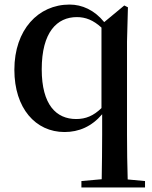

<svg xmlns="http://www.w3.org/2000/svg" viewBox="-20 -563 666 842"><path d="M425 259H616V231L540 224C538 159 537 93 537 27V-381L541 -531L525 -539L437 -466C394 -519 340 -543 285 -543C148 -543 43 -433 43 -257C43 -88 136 16 263 16C326 16 382 -8 428 -62V27C428 93 427 158 426 223L337 231V259ZM425 -89C390 -55 356 -41 314 -41C227 -41 163 -103 163 -259C163 -422 230 -488 317 -488C355 -488 389 -475 425 -442Z"/></svg>

Font: Noto Serif SC SemiBold
Style: Regular
Weight: 600
Designer: Ryoko NISHIZUKA 西塚涼子 (kana & ideographs); Frank Grießhammer (Latin, Greek & Cyrillic); Wenlong ZHANG 张文龙 (bopomofo); San
Foundry: Adobe
Version: Version 2.001;hotconv 1.1.0;makeotfexe 2.6.0